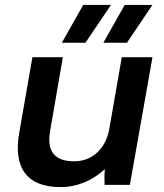

<svg xmlns="http://www.w3.org/2000/svg" viewBox="-20 -753 669 782"><path d="M227 9C295 9 357 -18 407 -64C405 -42 405 -16 406 0H509L601 -520H476L425 -227C410 -145 354 -96 282 -96C182 -96 174 -160 184 -219L236 -520H112L58 -210C35 -78 82 9 227 9ZM232 -579H328L432 -733H319ZM401 -579H497L601 -733H488Z"/></svg>

Font: Fixel Display SemiBold
Style: Italic
Weight: 600
Italic angle: -10°
Designer: AlfaBravo + MacPaw
Foundry: Kyrylo Tkachov, Marchela Mozhyna, Serhii Makarenko, Maria Weinstein, Zakhar Kryvoshyya
Version: Version 1.210;Glyphs 3.2 (3217)